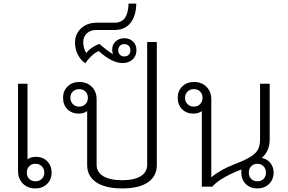

<svg xmlns="http://www.w3.org/2000/svg" viewBox="-20 -1045 1610 1075"><path d="M269 -78Q269 -40 243.5 -15Q218 10 178 10Q135 10 108 -17Q81 -44 81 -87V-576H134V-153Q153 -167 181 -167Q220 -167 244.5 -142Q269 -117 269 -78ZM228 -79Q228 -100 214 -114Q200 -128 179 -128Q157 -128 143.5 -114Q130 -100 130 -79Q130 -57 143.5 -43.5Q157 -30 179 -30Q200 -30 214 -43.5Q228 -57 228 -79Z M858 -810V-121Q858 -58 808 -24Q758 10 664 10Q571 10 519.5 -24Q468 -58 468 -121V-423Q449 -409 421 -409Q382 -409 357.5 -433.5Q333 -458 333 -498Q333 -536 358.5 -561Q384 -586 424 -586Q467 -586 494 -559Q521 -532 521 -489V-122Q521 -81 558.5 -58.5Q596 -36 664 -36Q731 -36 767.5 -58.5Q804 -81 804 -122V-810ZM472 -497Q472 -519 458.5 -532.5Q445 -546 423 -546Q402 -546 388 -532.5Q374 -519 374 -497Q374 -476 388 -462Q402 -448 423 -448Q445 -448 458.5 -462Q472 -476 472 -497Z M744 -764Q744 -732 722.5 -712Q701 -692 666 -692Q607 -692 533 -759Q517 -754 495.5 -734.5Q474 -715 458 -691Q432 -707 416 -739Q400 -771 400 -805Q400 -855 434 -886.5Q468 -918 523 -918H622Q660 -918 679 -944Q698 -970 700 -1025H743Q742 -956 710.5 -916.5Q679 -877 620 -877H517Q486 -877 466 -858Q446 -839 446 -809Q446 -793 450.5 -776Q455 -759 463 -748Q476 -765 496.5 -779Q517 -793 537 -799Q576 -764 612 -742Q608 -758 608 -767Q608 -795 627.5 -813Q647 -831 676 -831Q706 -831 725 -812.5Q744 -794 744 -764ZM710 -763Q710 -779 701 -788.5Q692 -798 676 -798Q661 -798 651.5 -788.5Q642 -779 642 -763Q642 -748 651.5 -738.5Q661 -729 676 -729Q692 -729 701 -738.5Q710 -748 710 -763Z M1512 -80Q1512 -40 1486.5 -15Q1461 10 1420 10Q1381 10 1356 -15Q1331 -40 1331 -79Q1331 -90 1332 -96Q1285 -79 1239 -53.5Q1193 -28 1169 0H1110V-423Q1091 -409 1063 -409Q1024 -409 999.5 -433.5Q975 -458 975 -498Q975 -536 1000.5 -561Q1026 -586 1066 -586Q1109 -586 1136 -559Q1163 -532 1163 -489V-52Q1210 -93 1294 -126Q1355 -149 1385.5 -169Q1416 -189 1426 -211Q1436 -233 1436 -267V-576H1490V-263Q1490 -200 1446 -161Q1477 -154 1494.5 -131.5Q1512 -109 1512 -80ZM1114 -497Q1114 -519 1100.5 -532.5Q1087 -546 1065 -546Q1044 -546 1030 -532.5Q1016 -519 1016 -497Q1016 -476 1030 -462Q1044 -448 1065 -448Q1087 -448 1100.5 -462Q1114 -476 1114 -497ZM1469 -79Q1469 -100 1455.5 -114Q1442 -128 1421 -128Q1400 -128 1386.5 -114Q1373 -100 1373 -79Q1373 -57 1386.5 -43.5Q1400 -30 1421 -30Q1443 -30 1456 -43.5Q1469 -57 1469 -79Z"/></svg>

Font: Sarabun ExtraLight
Style: Regular
Weight: 275
Designer: Suppakit Chalermlarp | Katatrad Co.,Ltd.
Foundry: Cadson Demak Co.,Ltd.
Version: Version 1.000; ttfautohint (v1.6)